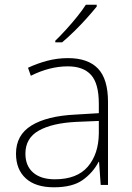

<svg xmlns="http://www.w3.org/2000/svg" viewBox="-20 -837 561 816"><path d="M269 -590Q354 -590 396.5 -545.5Q439 -501 439 -404V-51H408L401 -149H399Q375 -103 331.5 -72Q288 -41 209 -41Q131 -41 89.5 -79Q48 -117 48 -184Q48 -263 113.5 -303.5Q179 -344 300 -350L400 -356V-396Q400 -482 367 -518.5Q334 -555 268 -555Q191 -555 111 -515L99 -549Q137 -567 180 -578.5Q223 -590 269 -590ZM304 -319Q202 -314 145 -282Q88 -250 88 -184Q88 -132 121 -103.5Q154 -75 213 -75Q307 -75 353 -128.5Q399 -182 400 -270V-323ZM391 -809Q374 -788 349.5 -760.5Q325 -733 297 -705.5Q269 -678 244 -657H215V-664Q236 -684 261 -711.5Q286 -739 308.5 -767Q331 -795 345 -817H391Z"/></svg>

Font: Noto Sans Tamil UI ExtraLight
Style: Regular
Weight: 200
Designer: Jelle Bosma - Monotype Design Team
Foundry: Monotype Imaging Inc.
Version: Version 2.004; ttfautohint (v1.8.4.7-5d5b)